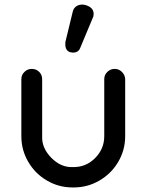

<svg xmlns="http://www.w3.org/2000/svg" viewBox="-20 -821 644 847"><path d="M532.2 -472.2V-220.2Q532.2 -159.2 501.7 -107.2Q471.2 -55.2 418.9 -24.7Q366.7 5.9 305.2 5.9H299.8Q238.8 5.9 186.8 -24.7Q134.8 -55.2 104.5 -107.2Q74.2 -159.2 74.2 -220.2V-472.2Q74.2 -490.7 87.9 -503.9Q101.6 -517.1 120.1 -517.1Q139.2 -517.1 152.6 -504.2Q166 -491.2 166 -471.2V-469.2V-220.2Q163.6 -168.5 206.1 -125.2Q248.5 -82 299.8 -84Q357.4 -82 398.7 -122.8Q439.9 -163.6 439.9 -220.2V-472.2Q439.9 -490.7 453.6 -503.9Q467.3 -517.1 485.8 -517.1Q504.4 -517.1 517.8 -503.9Q531.2 -490.7 532.2 -472.2ZM393.1 -759.8Q393.1 -748.5 389.2 -742.2L334 -609.9Q326.2 -588.9 301.8 -588.9Q298.8 -588.9 289.1 -590.8Q268.1 -598.1 268.1 -625Q268.1 -635.3 269 -638.2L300.8 -769Q304.2 -784.2 315.7 -792.5Q327.1 -800.8 342.8 -800.8Q351.1 -800.8 359.9 -797.9Q393.1 -787.1 393.1 -759.8Z"/></svg>

Font: Aka-Acid-Varela
Style: Regular
Weight: 400
Designer: Joe Prince, Avraham Cornfeld, Cyberella
Foundry: Joe Prince, Avraham Cornfeld, Cyberella
Version: Version 2.000; ttfautohint (v1.5.33-1714) -l 8 -r 50 -G 200 